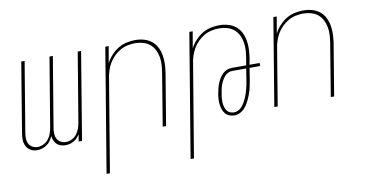

<svg xmlns="http://www.w3.org/2000/svg" viewBox="-72 -719 2145 1125"><g transform="rotate(-10 1000.0 -156.5)"><path d="M104 8Q84 8 66.5 -1.5Q49 -11 40 -28.5Q31 -46 30.5 -67Q30 -88 34 -108L102 -520H122L53 -105Q50 -88 50.5 -71Q51 -54 58 -40Q65 -26 79.5 -18Q94 -10 111 -10Q128 -10 146 -19Q164 -28 175.5 -43Q187 -58 193 -76Q199 -94 202 -112L270 -520H290L221 -105Q218 -88 218.5 -71Q219 -54 226 -40Q233 -26 247.5 -18Q262 -10 279 -10Q297 -10 314.5 -19Q332 -28 343.5 -43Q355 -58 361 -76Q367 -94 370 -112L438 -520H458L372 0H352L359 -42Q352 -31 343 -21Q334 -11 322 -4.5Q310 2 297.5 5Q285 8 273 8Q258 8 244.5 3.5Q231 -1 221.5 -10Q212 -19 206.5 -32Q201 -45 199 -59Q193 -45 184 -32Q175 -19 162 -10Q149 -1 134 3.5Q119 8 104 8Z M480 215 602 -520H622L605 -421Q617 -445 636.5 -466.5Q656 -488 679 -502Q702 -516 728.5 -522Q755 -528 781 -528Q808 -528 833 -521Q858 -514 877.5 -498.5Q897 -483 908.5 -460.5Q920 -438 924.5 -412.5Q929 -387 928 -360.5Q927 -334 923 -307L872 0H852L903 -310Q907 -334 908.5 -358Q910 -382 906 -405Q902 -428 891.5 -448.5Q881 -469 864 -483Q847 -497 824 -503.5Q801 -510 777 -510Q755 -510 731.5 -505Q708 -500 687.5 -488Q667 -476 649.5 -458.5Q632 -441 620 -420Q608 -399 601 -376.5Q594 -354 591 -331L500 215Z M980 215 1102 -520H1122L1105 -421Q1117 -445 1136.5 -466.5Q1156 -488 1179 -502Q1202 -516 1228.5 -522Q1255 -528 1281 -528Q1308 -528 1333 -521Q1358 -514 1377.5 -498.5Q1397 -483 1408.5 -460.5Q1420 -438 1424.5 -412.5Q1429 -387 1428 -360.5Q1427 -334 1423 -307L1416 -269H1476V-251H1413L1402 -182Q1399 -167 1396.5 -152.5Q1394 -138 1390 -123.5Q1386 -109 1380.5 -95Q1375 -81 1368.5 -67Q1362 -53 1353.5 -40Q1345 -27 1334 -16Q1323 -5 1308 1.5Q1293 8 1279 8Q1263 8 1248.5 2.5Q1234 -3 1224.5 -14.5Q1215 -26 1210 -40.5Q1205 -55 1203 -70.5Q1201 -86 1202 -102Q1203 -118 1206 -135Q1209 -150 1212.5 -164.5Q1216 -179 1221.5 -193Q1227 -207 1235.5 -221Q1244 -235 1255 -246Q1266 -257 1280.5 -263Q1295 -269 1309 -269H1396L1403 -310Q1407 -334 1408.5 -358Q1410 -382 1406 -405Q1402 -428 1391.5 -448.5Q1381 -469 1364 -483Q1347 -497 1324 -503.5Q1301 -510 1277 -510Q1255 -510 1231.5 -505Q1208 -500 1187.5 -488Q1167 -476 1149.5 -458.5Q1132 -441 1120 -420Q1108 -399 1101 -376.5Q1094 -354 1091 -331L1000 215ZM1279 -10Q1291 -10 1304 -16.5Q1317 -23 1326 -33.5Q1335 -44 1342 -56Q1349 -68 1354.5 -80.5Q1360 -93 1364 -105.5Q1368 -118 1371.5 -130.5Q1375 -143 1377.5 -156Q1380 -169 1382 -182L1393 -251H1309Q1297 -251 1284.5 -245Q1272 -239 1263.5 -228.5Q1255 -218 1248.5 -206.5Q1242 -195 1237.5 -182.5Q1233 -170 1230.5 -157.5Q1228 -145 1226 -132Q1223 -119 1222 -105.5Q1221 -92 1221.5 -79Q1222 -66 1225.5 -53.5Q1229 -41 1235.5 -31Q1242 -21 1253.5 -15.5Q1265 -10 1279 -10Z M1516 0 1602 -520H1622L1605 -421Q1617 -445 1636.5 -466.5Q1656 -488 1679 -502Q1702 -516 1728.5 -522Q1755 -528 1781 -528Q1808 -528 1833 -521Q1858 -514 1877.5 -498.5Q1897 -483 1908.5 -460.5Q1920 -438 1924.5 -412.5Q1929 -387 1928 -360.5Q1927 -334 1923 -307L1872 0H1852L1903 -310Q1907 -334 1908.5 -358Q1910 -382 1906 -405Q1902 -428 1891.5 -448.5Q1881 -469 1864 -483Q1847 -497 1824 -503.5Q1801 -510 1777 -510Q1755 -510 1731.5 -505Q1708 -500 1687.5 -488Q1667 -476 1649.5 -458.5Q1632 -441 1620 -420Q1608 -399 1601 -376.5Q1594 -354 1591 -331L1536 0Z"/></g></svg>

Font: Iosevka Thin Oblique
Style: Regular
Weight: 100
Italic angle: -9°
Monospace: yes
Designer: Belleve Invis
Foundry: Belleve Invis
Version: Version 32.5.0; ttfautohint (v1.8.4)